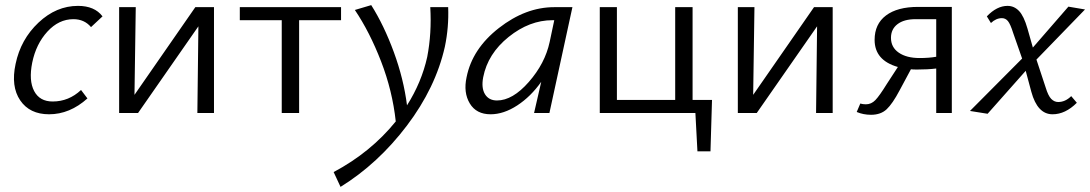

<svg xmlns="http://www.w3.org/2000/svg" viewBox="-20 -442 4264 751"><path d="M336 -336Q310 -367 267 -367Q210 -367 165.5 -318.5Q121 -270 106 -197Q92 -127 113.5 -86Q135 -45 186 -45Q249 -45 297 -90L322 -57Q253 5 172 5Q96 5 59 -49.5Q22 -104 41 -192Q61 -288 130.5 -353.5Q200 -419 285 -419Q350 -419 381 -378Z M817 -414V0H752L756 -339L520 0H446V-414H511L506 -71L744 -414Z M1314 -414V-363H1150V0H1082V-363H918V-414Z M1733 -414Q1736 -335 1720 -259Q1684 -99 1571.5 49.5Q1459 198 1312 289L1285 231Q1430 154 1528 33Q1515 -87 1470.5 -202Q1426 -317 1368 -403L1432 -422Q1482 -343 1520.5 -238Q1559 -133 1572 -30Q1629 -120 1651 -219Q1669 -312 1663 -414Z M2148 -414H2219L2129 0H2069L2097 -122Q2056 -64 2003 -29.5Q1950 5 1899 5Q1843 5 1817.5 -37.5Q1792 -80 1805 -140Q1827 -251 1931.5 -332.5Q2036 -414 2148 -414ZM1924 -49Q1985 -49 2048.5 -121.5Q2112 -194 2130 -278L2148 -363H2141Q2051 -363 1969.5 -297.5Q1888 -232 1870 -140Q1862 -98 1877 -73.5Q1892 -49 1924 -49Z M2765 -51 2759 150H2708L2700 0H2326V-414H2393V-51H2621V-414H2689V-51Z M3237 -414V0H3172L3176 -339L2940 0H2866V-414H2931L2926 -71L3164 -414Z M3571 -415H3703V0H3642V-174Q3609 -170 3567 -170Q3551 -170 3543 -171L3499 -89Q3471 -36 3448 -14.5Q3425 7 3387 7Q3357 7 3331 -4L3345 -37Q3355 -34 3367 -34Q3388 -34 3404 -50.5Q3420 -67 3449 -114L3492 -180Q3401 -206 3401 -286Q3401 -348 3445.5 -381.5Q3490 -415 3571 -415ZM3577 -215Q3614 -215 3642 -220V-367H3561Q3516 -367 3490.5 -347.5Q3465 -328 3465 -294Q3465 -257 3495.5 -236Q3526 -215 3577 -215Z M4119 -43Q4147 -43 4170 -66L4192 -40Q4147 5 4097 5Q4038 5 4014 -83L3992 -165L3843 3L3774 -8L3978 -213L3943 -313Q3932 -348 3922.5 -359.5Q3913 -371 3899 -371Q3876 -371 3856 -352L3840 -378Q3879 -419 3921 -419Q3947 -419 3966 -399Q3985 -379 3999 -330L4020 -256L4159 -416L4224 -405L4034 -209L4070 -100Q4080 -67 4092 -55Q4104 -43 4119 -43Z"/></svg>

Font: EauTest
Style: Italic
Weight: 400
Italic angle: -12°
Designer: Christian Thalmann (Catharsis Fonts)
Version: Version 0.001;PS 000.001;hotconv 1.0.88;makeotf.lib2.5.64775